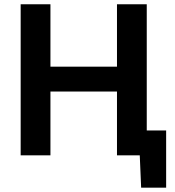

<svg xmlns="http://www.w3.org/2000/svg" viewBox="-20 -733 826 906"><path d="M77.5 0V-713H218V-418.5H532V-713H672.5V-117.5H764V152.5H646L639.5 0H532V-301H218V0Z"/></svg>

Font: Commissioner SemiBold
Style: Regular
Weight: 600
Designer: Kostas Bartsokas
Foundry: Kostas Bartsokas
Version: Version 1.000; ttfautohint (v1.8.3)